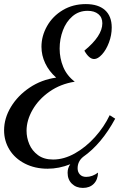

<svg xmlns="http://www.w3.org/2000/svg" viewBox="-24 -739 584 940"><path d="M398 127Q428 127 456 106Q455 141 435 161Q415 181 382 181Q349 181 328 160.5Q307 140 307 107Q307 83 320 65Q265 87 209 87Q147 87 98 62Q49 37 22.5 -6Q-4 -49 -4 -101Q-4 -160 29.5 -215.5Q63 -271 121 -310Q179 -349 251 -359Q216 -390 197.5 -429Q179 -468 179 -510Q179 -563 206.5 -611.5Q234 -660 283.5 -689.5Q333 -719 396 -719Q457 -719 490 -689.5Q523 -660 523 -604Q523 -567 509.5 -531Q496 -495 475.5 -472.5Q455 -450 437 -450Q412 -450 389 -491Q477 -563 477 -625Q477 -654 457.5 -670Q438 -686 405 -686Q362 -686 331 -659.5Q300 -633 284 -590.5Q268 -548 268 -501Q268 -454 285.5 -411.5Q303 -369 342 -339Q272 -328 218.5 -290.5Q165 -253 135.5 -201.5Q106 -150 106 -99Q106 -65 119.5 -33Q133 -1 162 20.5Q191 42 236 42Q289 42 342.5 12Q396 -18 441 -68Q486 -118 513 -175L540 -158Q473 -34 383 29Q356 51 356 85Q356 103 367 115Q378 127 398 127Z"/></svg>

Font: Dancing Script
Style: Bold
Weight: 700
Designer: Pablo Impallari
Foundry: Pablo Impallari
Version: Version 2.000